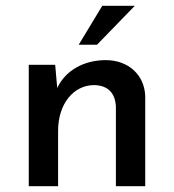

<svg xmlns="http://www.w3.org/2000/svg" viewBox="-20 -641 600 661"><path d="M444 -621H332L251 -487H314ZM170 -418H79V0H180V-191C180 -283 233 -348 304 -348C355 -347 377 -317 379 -274V0H480V-309C478 -383 422 -434 344 -434C266 -434 204 -396 177 -338Z"/></svg>

Font: Reem Kufi
Style: Regular
Weight: 400
Designer: Khaled Hosny
Version: Version 0.007